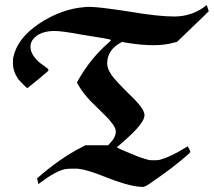

<svg xmlns="http://www.w3.org/2000/svg" viewBox="-20 -706 842 756"><path d="M666 -641Q738 -641 794 -686L802 -662Q796 -655 734 -596L677 -541L664 -538Q630 -528 583 -528Q540 -528 482 -537L461 -541Q402 -512 402 -456Q402 -436 419 -411Q435 -388 487 -337Q549 -279 549 -253Q549 -237 531 -214Q512 -188 455 -139L440 -126Q440 -124 493 -102Q537 -83 567 -76Q572 -75 586 -75Q604 -75 610 -77Q651 -88 709 -124L719 -130Q722 -125 725 -119L730 -108L725 -102Q667 -49 568 18Q551 30 542 30Q534 30 527 29Q481 25 395 -9Q326 -37 292 -41Q287 -42 270 -42Q248 -42 236 -40Q199 -32 142 11L131 19L129 8Q126 -1 126 -4Q218 -84 301 -126L316 -134H406L413 -142Q436 -165 436 -189Q436 -203 417 -226Q406 -241 364 -281Q307 -334 283 -381L290 -394Q338 -478 410 -540Q419 -549 417 -549Q410 -553 305 -569Q225 -584 195 -584Q142 -584 115 -557Q100 -542 100 -523Q100 -495 126 -469Q136 -458 160 -442Q169 -436 170 -433Q170 -429 171 -428Q171 -427 130.5 -393.5Q90 -360 88 -359Q86 -359 72 -373Q58 -387 52 -394Q31 -425 31 -457Q31 -473 32 -479Q48 -556 135 -613.5Q222 -671 313 -678Q319 -679 332 -679Q368 -679 485 -661Q601 -641 666 -641Z"/></svg>

Font: MathJax_Fraktur
Style: Bold
Weight: 700
Version: Version 1.1